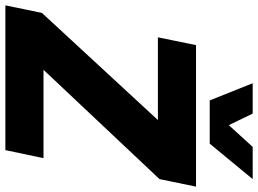

<svg xmlns="http://www.w3.org/2000/svg" viewBox="-172 -818 961 715"><g transform="rotate(90 308.5 -460.5)"><path d="M325 -761H486L618 -921H498L417 -832L374 -921H261ZM-29 0H510L540 -142H211L618 -574L646 -710H119L90 -568H398L-1 -136Z"/></g></svg>

Font: Geist ExtraBold
Style: Italic
Weight: 800
Italic angle: -12°
Designer: Basement.studio, Andrés Briganti, Mateo Zaragoza
Foundry: Basement.studio, Vercel, Andrés Briganti, Guido Ferreyra, Mateo Zaragoza
Version: Version 1.500